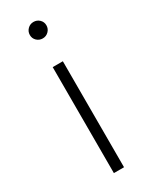

<svg xmlns="http://www.w3.org/2000/svg" viewBox="-192 -775 649 819"><g transform="rotate(-30 132.5 -365.0)"><path d="M108 -522H158V0H108ZM92 -689Q92 -706 104 -718Q116 -730 133 -730Q150 -730 162 -718.5Q174 -707 174 -690Q174 -673 162 -661Q150 -649 133 -649Q116 -649 104 -660.5Q92 -672 92 -689Z"/></g></svg>

Font: Goldbeck Next Light
Style: Regular
Weight: 300
Designer: Julieta Ulanovsky
Foundry: Julieta Ulanovsky
Version: Version 7.200